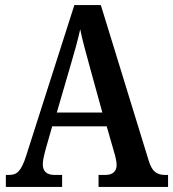

<svg xmlns="http://www.w3.org/2000/svg" viewBox="-20 -734 680 754"><path d="M3 0H224V-47H194C162 -47 148 -63 148 -89C148 -106 155 -131 159 -147L185 -238H399L428 -137C433 -121 438 -100 438 -86C438 -60 421 -47 394 -47H367V0H640V-47H629C596 -47 577 -60 564 -103L376 -714H272L83 -123C63 -60 46 -47 15 -47H3ZM203 -292 259 -484C273 -531 286 -578 295 -619C303 -578 317 -529 331 -477L382 -292Z"/></svg>

Font: Noto Serif Condensed Semi
Style: Regular
Weight: 600
Width: 3
Designer: Monotype Design Team
Foundry: Monotype Imaging Inc.
Version: Version 1.002